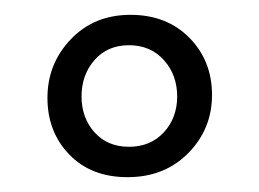

<svg xmlns="http://www.w3.org/2000/svg" viewBox="-20 -625 349 259"><path d="M44 -493Q44 -539 75.5 -572Q107 -605 156 -605Q205 -605 235.5 -574Q266 -543 266 -497Q266 -451 234 -418.5Q202 -386 152 -386Q103 -386 73.5 -416.5Q44 -447 44 -493ZM219 -495Q219 -524 201 -544Q183 -564 154 -564Q125 -564 107.5 -544Q90 -524 90 -495Q90 -466 107.5 -446.5Q125 -427 154 -427Q183 -427 201 -446.5Q219 -466 219 -495Z"/></svg>

Font: Grenze Light
Style: Regular
Weight: 300
Designer: Renata Polastri
Foundry: Omnibus-Type
Version: Version 1.002; ttfautohint (v1.8)